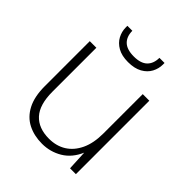

<svg xmlns="http://www.w3.org/2000/svg" viewBox="-195 -800 928 928"><g transform="rotate(45 269.0 -335.5)"><path d="M247 12Q193 12 150.5 -9.5Q108 -31 84 -77Q60 -123 60 -195V-502H105V-202Q105 -113 143.5 -71Q182 -29 254 -29Q304 -29 341.5 -52.5Q379 -76 400.5 -121.5Q422 -167 422 -233V-502H467V0H427L422 -102Q397 -44 350 -16Q303 12 247 12ZM262 -561Q219 -561 191 -577Q163 -593 149.5 -618.5Q136 -644 136 -672V-683H170Q170 -644 192.5 -622Q215 -600 263 -600Q310 -600 332.5 -622Q355 -644 355 -683H390V-672Q390 -644 376.5 -618.5Q363 -593 334.5 -577Q306 -561 262 -561Z"/></g></svg>

Font: DM Sans 16pt ExtraLight
Style: Regular
Weight: 250
Version: Version 4.004;gftools[0.9.30]